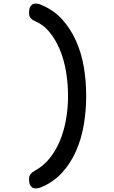

<svg xmlns="http://www.w3.org/2000/svg" viewBox="-20 -889 640 1078"><path d="M143 118Q143 99 151.5 88.5Q160 78 175 70Q221 45 256 3Q291 -39 314.5 -94Q338 -149 350 -214.5Q362 -280 362 -350Q362 -420 350.5 -488Q339 -556 315 -612.5Q291 -669 257 -710Q223 -751 179 -769Q159 -778 151 -788.5Q143 -799 143 -818Q143 -828 144.5 -836.5Q146 -845 150.5 -852.5Q155 -860 162 -864.5Q169 -869 181 -869Q188 -869 195.5 -867.5Q203 -866 215 -860Q284 -831 331 -778Q378 -725 408 -657Q438 -589 451 -510.5Q464 -432 464 -350Q464 -268 450.5 -188.5Q437 -109 407 -41Q377 27 329.5 79.5Q282 132 214 161Q203 166 195.5 167.5Q188 169 181 169Q169 169 162 164.5Q155 160 150.5 152.5Q146 145 144.5 136Q143 127 143 118Z"/></svg>

Font: Maple Mono Medium
Style: Regular
Weight: 500
Monospace: yes
Designer: subframe7536
Version: Version 7.000